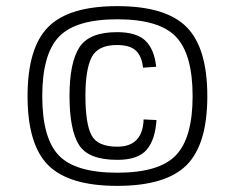

<svg xmlns="http://www.w3.org/2000/svg" viewBox="-20 -874 767 627"><path d="M70 -560Q70 -402 137.5 -334.5Q205 -267 363 -267Q521 -267 589 -334.5Q657 -402 657 -560Q657 -718 589 -786Q521 -854 363 -854Q205 -854 137.5 -786Q70 -718 70 -560ZM118 -560Q118 -697 172.5 -754Q227 -811 363 -811Q500 -811 554.5 -754Q609 -697 609 -560Q609 -424 554.5 -367Q500 -310 363 -310Q226 -310 172 -366.5Q118 -423 118 -560ZM490 -656Q484 -713 455 -741Q426 -769 362 -769Q271 -769 239 -719Q207 -669 207 -561Q207 -451 237.5 -401.5Q268 -352 363 -352Q431 -352 459 -385Q487 -418 491 -482L449 -484Q446 -395 363 -395Q298 -395 278.5 -433Q259 -471 259 -561Q259 -648 279.5 -687.5Q300 -727 362 -727Q404 -727 423.5 -709Q443 -691 447 -653Z"/></svg>

Font: Glegoo
Style: Regular
Weight: 400
Version: Version 2.0.1; ttfautohint (v0.9) -r 48 -G 60